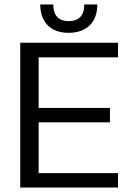

<svg xmlns="http://www.w3.org/2000/svg" viewBox="-20 -834 595 854"><path d="M217 -814H159C159 -739 202 -688 285 -688C369 -688 413 -739 413 -814H355C355 -763 329 -740 285 -740C243 -740 217 -763 217 -814ZM70 0H505V-64H152V-290H469V-354H152V-579H505V-644H70Z"/></svg>

Font: Kanit Light
Style: Regular
Weight: 300
Designer: Katatrad Team
Foundry: CadsonDemak
Version: Version 1.000;PS 001.000;hotconv 1.0.88;makeotf.lib2.5.64775